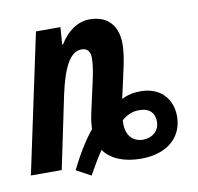

<svg xmlns="http://www.w3.org/2000/svg" viewBox="-77 -628 764 742"><g transform="rotate(-10 305.0 -257.0)"><path d="M167 10 224 41C244 6 261 -24 279 -50C308 -9 361 10 425 10C523 10 589 -42 589 -128C589 -195 545 -247 467 -247C439 -247 415 -242 392 -230L418 -348C426 -383 430 -415 430 -439C430 -525 378 -555 321 -555C274 -555 233 -526 203 -477H200L205 -545H109L-7 0H114L174 -287C195 -383 223 -446 270 -446C294 -446 304 -431 304 -405C304 -383 299 -351 292 -320L266 -203C260 -176 257 -154 257 -136C227 -99 196 -50 167 10ZM445 -61C407 -61 374 -87 380 -149C406 -171 428 -176 449 -176C490 -176 509 -154 509 -120C509 -88 485 -62 445 -61Z"/></g></svg>

Font: Noto Sans ExtraCondensed
Style: Bold Italic
Weight: 700
Width: 2
Italic angle: -12°
Designer: Monotype Design Team
Foundry: Monotype Imaging Inc.
Version: Version 2.013